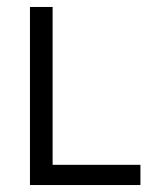

<svg xmlns="http://www.w3.org/2000/svg" viewBox="-20 -547 464 551"><path d="M131 -527V-74H383V-16H66V-527Z"/></svg>

Font: Ekushey Buriganga
Style: Regular
Weight: 400
Designer: Al Mamun Sumon
Foundry: Al Mamun Sumon
Version: Version 1.0